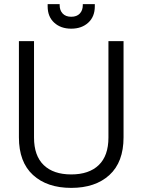

<svg xmlns="http://www.w3.org/2000/svg" viewBox="-20 -900 693 934"><path d="M145.5 -700V-230.8Q145.5 -142.5 192.6 -97Q239.8 -51.5 326.5 -51.5Q413.2 -51.5 460.4 -97Q507.5 -142.5 507.5 -230.8V-700H581V-231.8Q581 -111.5 512.5 -48.8Q444 14 326.5 14Q209 14 140.5 -48.8Q72 -111.5 72 -231.8V-700ZM441.2 -880V-869Q441.2 -819 409.4 -789.8Q377.5 -760.5 326.5 -760.5Q275.5 -760.5 243.6 -789.8Q211.8 -819 211.8 -869V-880H270.2V-875Q270.2 -849.5 285 -834Q299.8 -818.5 326.5 -818.5Q353.5 -818.5 368.1 -834Q382.8 -849.5 382.8 -875V-880Z"/></svg>

Font: Space Grotesk Variable
Style: Regular
Weight: 400
Designer: Florian Karsten (Space Grotesk), Colophon Foundry (Space Mono)
Foundry: Florian Karsten
Version: Version 1.106